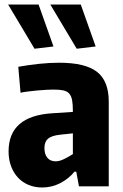

<svg xmlns="http://www.w3.org/2000/svg" viewBox="-20 -826 547 851"><path d="M167 5Q134 5 106.5 -6.5Q79 -18 59.5 -39Q40 -60 29 -89.5Q18 -119 18 -155Q18 -312 212 -324L303 -330V-334Q303 -364 299.5 -382.5Q296 -401 286.5 -411.5Q277 -422 260 -425.5Q243 -429 216 -429Q205 -429 186 -428Q167 -427 145.5 -425Q124 -423 104 -420.5Q84 -418 71 -415L61 -530Q106 -538 152.5 -543Q199 -548 242 -548Q358 -548 410 -507.5Q462 -467 462 -376V0H330L318 -65H310Q285 -34 247.5 -14.5Q210 5 167 5ZM227 -111Q244 -111 265 -121.5Q286 -132 303 -143V-235L247 -229Q209 -225 193 -211.5Q177 -198 177 -170Q177 -142 190 -126.5Q203 -111 227 -111ZM133 -610 16 -806H151L217 -620ZM320 -610 203 -806H338L404 -620Z"/></svg>

Font: Encode Sans Compressed
Style: ExtraBold
Weight: 800
Designer: Pablo Impallari, Andres Torresi
Foundry: Pablo Impallari, Andres Torresi
Version: Version 1.000; ttfautohint (v1.00) -l 8 -r 50 -G 200 -x 14 -